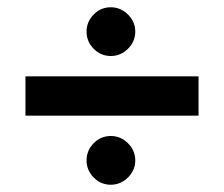

<svg xmlns="http://www.w3.org/2000/svg" viewBox="-20 -604 616 528"><path d="M332 -564Q352 -544 352 -517Q352 -490 332 -470Q312 -450 284.5 -450Q257 -450 237.5 -470Q218 -490 218 -517Q218 -544 237.5 -564Q257 -584 284.5 -584Q312 -584 332 -564ZM332 -210Q352 -190 352 -163Q352 -136 332 -116Q312 -96 284.5 -96Q257 -96 237.5 -116Q218 -136 218 -163Q218 -190 237.5 -210Q257 -230 284.5 -230Q312 -230 332 -210ZM526 -286H50V-394H526Z"/></svg>

Font: Hind Jalandhar SemiBold
Style: Regular
Weight: 600
Designer: Namrata Goyal
Foundry: Indian Type Foundry
Version: Version 0.702;PS 1.0;hotconv 1.0.81;makeotf.lib2.5.63406